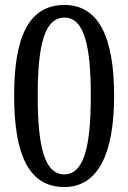

<svg xmlns="http://www.w3.org/2000/svg" viewBox="-20 -744 517 774"><path d="M239 10C378 10 440 -129 440 -358C440 -590 380 -724 240 -724C91 -724 37 -586 37 -359C37 -126 93 10 239 10ZM239 -41C158 -41 132 -158 132 -358C132 -558 158 -673 240 -673C320 -673 346 -558 346 -358C346 -158 320 -41 239 -41Z"/></svg>

Font: Noto Serif Lao Condensed
Style: Regular
Weight: 400
Width: 3
Designer: Monotype Design Team
Foundry: Monotype Imaging Inc.
Version: Version 2.003